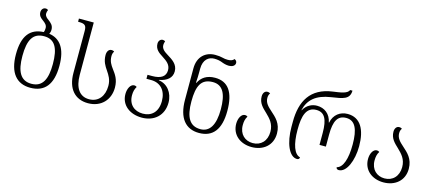

<svg xmlns="http://www.w3.org/2000/svg" viewBox="-56 -1311 4201 1863"><g transform="rotate(15 2044.5 -380.0)"><path d="M321 -543C328 -555 332 -570 332 -587C332 -630 305 -650 281 -669C260 -684 241 -699 241 -725C241 -737 244 -750 250 -762C244 -767 236 -771 225 -771C199 -771 183 -749 183 -723C183 -685 208 -666 232 -649C253 -633 273 -616 273 -587C273 -571 271 -557 265 -545C130 -539 60 -452 60 -268C60 -79 142 11 277 11C421 11 497 -79 497 -268C497 -441 432 -527 321 -543ZM278 -29C169 -29 125 -113 125 -268C125 -428 168 -507 280 -507C387 -507 431 -430 431 -268C431 -117 391 -29 278 -29Z M857 11C988 11 1072 -79 1072 -202C1072 -286 1037 -330 1006 -372C981 -406 960 -438 960 -490C960 -510 965 -526 974 -538C969 -543 959 -547 946 -547C919 -547 902 -521 902 -486C902 -421 928 -381 954 -343C980 -304 1006 -266 1006 -202C1006 -102 953 -29 857 -29C762 -29 710 -104 710 -235V-760H561V-728H569C631 -728 646 -712 646 -658V-237C646 -78 726 11 857 11Z M1398 11C1521 11 1612 -67 1612 -196C1612 -296 1550 -372 1465 -382V-386C1545 -401 1592 -440 1592 -505C1592 -577 1534 -611 1484 -642C1448 -664 1418 -686 1418 -725C1418 -737 1421 -750 1426 -762C1421 -767 1412 -771 1402 -771C1376 -771 1360 -749 1360 -723C1360 -666 1399 -639 1440 -613C1482 -585 1526 -558 1526 -499C1526 -438 1482 -405 1392 -405H1345V-365H1392C1486 -365 1546 -300 1546 -194C1546 -83 1483 -29 1397 -29C1313 -29 1251 -81 1251 -175C1251 -211 1258 -237 1274 -264C1265 -271 1256 -273 1248 -273C1211 -273 1186 -224 1186 -170C1186 -58 1278 11 1398 11Z M1972 11C2111 11 2184 -80 2184 -267C2184 -455 2118 -547 1987 -547C1904 -547 1852 -510 1824 -453H1819C1822 -488 1823 -529 1823 -559V-594C1823 -688 1877 -724 1931 -724C1963 -724 1986 -719 2005 -712C2030 -702 2056 -694 2085 -694C2117 -694 2146 -709 2146 -738C2146 -753 2137 -767 2119 -771C2112 -755 2088 -747 2060 -747C2039 -747 2023 -749 2005 -754C1985 -759 1963 -762 1931 -762C1836 -762 1759 -701 1759 -580V-266C1759 -80 1839 11 1972 11ZM1976 -28C1867 -28 1823 -110 1823 -266C1823 -420 1859 -501 1977 -501C2078 -501 2119 -418 2119 -265C2119 -108 2069 -28 1976 -28Z M2501 11C2616 11 2706 -59 2706 -179C2706 -282 2647 -330 2597 -375C2559 -409 2526 -440 2526 -490C2526 -510 2531 -526 2541 -538C2535 -543 2525 -547 2512 -547C2486 -547 2469 -523 2469 -490C2469 -422 2511 -385 2553 -345C2596 -303 2640 -260 2640 -179C2640 -87 2583 -29 2501 -29C2425 -29 2364 -81 2364 -173C2364 -210 2370 -237 2387 -264C2378 -271 2369 -273 2361 -273C2324 -273 2299 -224 2299 -170C2299 -58 2387 11 2501 11Z M2957 9C2972 9 2981 0 2982 -14C2922 -28 2889 -120 2889 -267C2889 -406 2915 -500 3017 -500C3099 -500 3133 -438 3133 -300V-180H3197V-300C3197 -437 3231 -500 3317 -500C3407 -500 3443 -419 3443 -267C3443 -123 3411 -28 3350 -14C3350 -1 3360 8 3376 8C3453 8 3508 -121 3508 -267C3508 -432 3450 -541 3321 -541C3245 -541 3183 -495 3167 -413H3164C3148 -496 3088 -541 3013 -541C2963 -541 2911 -518 2879 -460H2876C2902 -569 2974 -634 3120 -656C3240 -674 3304 -683 3306 -771H3282C3268 -731 3195 -723 3123 -713C2906 -683 2825 -538 2825 -330V-277C2825 -120 2877 9 2957 9Z M3825 11C3940 11 4030 -59 4030 -179C4030 -282 3971 -330 3921 -375C3883 -409 3850 -440 3850 -490C3850 -510 3855 -526 3865 -538C3859 -543 3849 -547 3836 -547C3810 -547 3793 -523 3793 -490C3793 -422 3835 -385 3877 -345C3920 -303 3964 -260 3964 -179C3964 -87 3907 -29 3825 -29C3749 -29 3688 -81 3688 -173C3688 -210 3694 -237 3711 -264C3702 -271 3693 -273 3685 -273C3648 -273 3623 -224 3623 -170C3623 -58 3711 11 3825 11Z"/></g></svg>

Font: Noto Serif Georgian Light
Style: Regular
Weight: 300
Designer: Monotype Design Team, Akaki Razmadze
Foundry: Google LLC
Version: Version 2.003